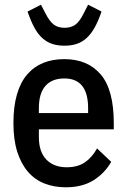

<svg xmlns="http://www.w3.org/2000/svg" viewBox="-20 -783 541 815"><path d="M259 12Q210 12 169 -4Q128 -20 99 -53.5Q70 -87 53.5 -138Q37 -189 37 -260Q37 -331 52 -382.5Q67 -434 95.5 -467Q124 -500 163.5 -516Q203 -532 253 -532Q352 -532 407.5 -467Q463 -402 463 -260V-234H145V-201Q145 -139 176.5 -106Q208 -73 263 -73Q310 -73 340.5 -94Q371 -115 392 -153L452 -96Q424 -47 376.5 -17.5Q329 12 259 12ZM253 -450Q201 -450 173 -418.5Q145 -387 145 -324V-303H354V-324Q354 -450 253 -450ZM254 -589Q225 -589 202 -596.5Q179 -604 160 -621Q141 -638 126 -665.5Q111 -693 97 -734L154 -763L173 -726Q191 -691 209 -678Q227 -665 254 -665Q281 -665 299.5 -678Q318 -691 335 -726L354 -763L411 -734Q397 -693 381.5 -665.5Q366 -638 347 -621Q328 -604 305 -596.5Q282 -589 254 -589Z"/></svg>

Font: IBM Plex Sans Condensed Medium
Style: Regular
Weight: 500
Width: 3
Designer: Mike Abbink, Paul van der Laan, Pieter van Rosmalen
Foundry: Bold Monday
Version: Version 1.3